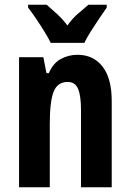

<svg xmlns="http://www.w3.org/2000/svg" viewBox="-20 -786 548 806"><path d="M305 -556Q372 -556 410.5 -506.5Q449 -457 449 -362V0H320V-325Q320 -383 308 -412.5Q296 -442 264 -442Q222 -442 205.5 -402Q189 -362 189 -264V0H60V-546H162L175 -479H185Q203 -521 235.5 -538.5Q268 -556 305 -556ZM193 -606Q184 -625 167 -652.5Q150 -680 131.5 -707.5Q113 -735 98 -754V-766H176Q192 -752 217 -729.5Q242 -707 263 -679Q284 -709 308 -729Q332 -749 351 -766H428V-754Q414 -734 396 -707.5Q378 -681 361 -654Q344 -627 334 -606Z"/></svg>

Font: Noto Sans Telugu ExtraCondensed
Style: Bold
Weight: 700
Width: 2
Designer: Jelle Bosma - Monotype Design Team
Foundry: Monotype Imaging Inc.
Version: Version 2.005; ttfautohint (v1.8.4.7-5d5b)